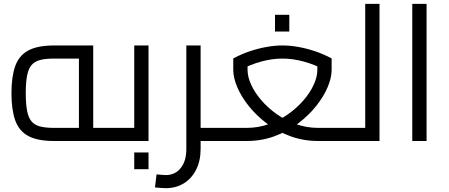

<svg xmlns="http://www.w3.org/2000/svg" viewBox="-20 -738 2349 1005"><path d="M263 0Q176 0 127.5 -26.5Q79 -53 59.5 -108.5Q40 -164 40 -250Q40 -336 59.5 -391.5Q79 -447 127.5 -473.5Q176 -500 263 -500H467.9V0H393.1V-463.9L431.8 -431.4H263Q218.6 -431.4 189.8 -423.9Q160.9 -416.5 144.7 -397Q128.6 -377.5 121.7 -341.7Q114.8 -306 114.8 -250Q114.8 -194 121.7 -158.3Q128.6 -122.5 144.7 -103Q160.9 -83.5 189.8 -76.1Q218.6 -68.6 263 -68.6H575.2V0ZM575.2 0V-68.6Q588.4 -68.6 591.8 -59.1Q595.2 -49.7 595.2 -34.3Q595.2 -18.8 591.8 -9.4Q588.4 0 575.2 0Z M575 0V-68.6H717.3L682.6 -40.1V-500H757.4V0ZM575 0Q562.4 0 558.7 -9.4Q555 -18.8 555 -34.3Q555 -49.7 558.7 -59.1Q562.4 -68.6 575 -68.6ZM682.6 147.6V60H757.4V147.6Z M1030.1 0V-68.6H1137.7V0ZM847.1 247Q834.1 247 819.6 245.5Q805.1 244 791.1 243L799.5 174.8Q814.3 175.8 826.2 177.1Q838.1 178.4 847.1 178.4Q896 178.4 925.6 142.1Q955.3 105.7 955.3 42V-500H1030.1V42Q1030.1 103 1006.9 149.5Q983.7 196 942.4 221.5Q901.1 247 847.1 247ZM1137.7 0V-68.6Q1150.9 -68.6 1154.3 -59.1Q1157.7 -49.7 1157.7 -34.3Q1157.7 -18.8 1154.3 -9.4Q1150.9 0 1137.7 0Z M1138 0V-68.6H1270.9Q1331.8 -68.6 1387.2 -88.3Q1442.6 -107.9 1488.8 -140.8Q1535.1 -173.7 1569.3 -213.7Q1603.5 -253.6 1622.3 -294.8Q1641.1 -336 1641.1 -372V-432.2L1681.4 -371.6Q1624.2 -401.2 1568.1 -416.3Q1512 -431.4 1458.5 -431.4Q1405.3 -431.4 1349 -416.3Q1292.7 -401.2 1235.5 -371.6L1275.8 -432.2V-372Q1275.8 -336 1294.6 -294.8Q1313.4 -253.6 1347.6 -213.7Q1381.8 -173.7 1428.1 -140.8Q1474.3 -107.9 1529.7 -88.3Q1585.1 -68.6 1646 -68.6H1772.3V0H1646Q1568 0 1500 -25Q1432 -50 1377 -91.5Q1322 -133 1282.5 -182.5Q1243 -232 1222 -281.5Q1201 -331 1201 -372V-432.2Q1244 -455.2 1288.1 -469.9Q1332.2 -484.6 1375.3 -492.3Q1418.5 -500 1458.5 -500Q1499.5 -500 1542.1 -492.3Q1584.7 -484.6 1628.8 -469.9Q1672.9 -455.2 1715.9 -432.2V-372Q1715.9 -331 1694.9 -281.5Q1673.9 -232 1634.4 -182.5Q1594.9 -133 1539.9 -91.5Q1484.9 -50 1416.9 -25Q1348.9 0 1270.9 0ZM1138 0Q1125.4 0 1121.7 -9.4Q1118 -18.8 1118 -34.3Q1118 -49.7 1121.7 -59.1Q1125.4 -68.6 1138 -68.6ZM1772.3 0V-68.6Q1785.5 -68.6 1788.9 -59.1Q1792.3 -49.7 1792.3 -34.3Q1792.3 -18.8 1788.9 -9.4Q1785.5 0 1772.3 0ZM1419.5 -573V-660.6H1494.3V-573Z M1891.7 0V-717.9H1966.5V0ZM1772 0V-68.6H1891.7V0ZM1772 0Q1759.4 0 1755.7 -9.4Q1752 -18.8 1752 -34.3Q1752 -49.7 1755.7 -59.1Q1759.4 -68.6 1772 -68.6Z M2138 0V-717.9H2212.8V0Z"/></svg>

Font: Titillium Web
Style: Bold
Weight: 700
Designer: Mohamed Gaber, Accademia di Belle Arti di Urbino
Foundry: Kief Type Foundry, Accademia di Belle Arti di Urbino
Version: Version 3.000